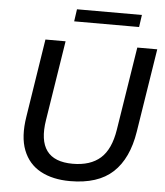

<svg xmlns="http://www.w3.org/2000/svg" viewBox="-59 -926 850 987"><g transform="rotate(5 366.0 -432.5)"><path d="M339 9Q249 9 186.5 -25Q124 -59 97 -128Q70 -197 87 -302L150 -705H254L189 -293Q155 -81 345 -81Q436 -81 488 -127Q540 -173 556 -275L624 -705H727L659 -274Q637 -134 560 -62.5Q483 9 339 9ZM289 -811 298 -874H633L624 -811Z"/></g></svg>

Font: Nunito Sans SemiBold
Style: Italic
Weight: 600
Italic angle: -9°
Designer: Vernon Adams
Foundry: Vernon Adams
Version: Version 3.006; ttfautohint (v1.8.3)